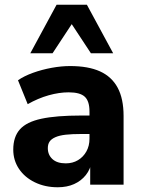

<svg xmlns="http://www.w3.org/2000/svg" viewBox="-20 -780 597 811"><path d="M224 11Q170 11 127 -10Q84 -31 60 -67Q36 -103 36 -148Q36 -202 64 -233.5Q92 -265 155 -278.5Q218 -292 322 -292H375V-214H323Q284 -214 257.5 -211Q231 -208 214 -200.5Q197 -193 189.5 -182Q182 -171 182 -154Q182 -126 201.5 -108Q221 -90 258 -90Q287 -90 309.5 -103.5Q332 -117 345 -140.5Q358 -164 358 -194V-309Q358 -353 338 -371.5Q318 -390 270 -390Q230 -390 185.5 -377.5Q141 -365 97 -340L56 -441Q82 -459 119.5 -472.5Q157 -486 198 -493.5Q239 -501 276 -501Q353 -501 402.5 -478.5Q452 -456 477 -409.5Q502 -363 502 -290V0H361V-99H368Q362 -65 342.5 -40.5Q323 -16 293 -2.5Q263 11 224 11ZM108 -555 219 -760H347L458 -555H364L283 -678L202 -555Z"/></svg>

Font: Nunito Sans 12pt ExtraLight 12pt ExtraBold
Style: Regular
Weight: 800
Version: Version 3.101;gftools[0.9.27]